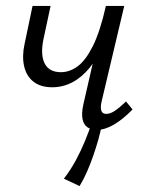

<svg xmlns="http://www.w3.org/2000/svg" viewBox="-20 -434 496 649"><path d="M157 -139Q117 -139 93 -158Q69 -177 61.5 -210.5Q54 -244 63 -285L90 -414H151L127 -302Q116 -249 131 -219.5Q146 -190 186 -190Q215 -190 242 -209.5Q269 -229 293.5 -277.5Q318 -326 338 -414H370Q355 -343 333 -291Q311 -239 283.5 -205.5Q256 -172 224 -155.5Q192 -139 157 -139ZM307 5Q289 5 276 -3.5Q263 -12 259 -31.5Q255 -51 262 -82L338 -414H400L323 -89Q319 -71 322.5 -60Q326 -49 339 -49Q353 -49 369 -60Q385 -71 406 -91L428 -64Q396 -31 365.5 -13Q335 5 307 5ZM249 195 196 170Q219 140 236.5 107.5Q254 75 267.5 42Q281 9 291 -21L324 -12Q320 11 312.5 37.5Q305 64 295.5 91.5Q286 119 274.5 145.5Q263 172 249 195Z"/></svg>

Font: Ysabeau Infant
Style: Italic
Weight: 400
Italic angle: -12°
Designer: Christian Thalmann (Catharsis Fonts)
Version: Version 2.001;gftools[0.9.30]; featfreeze: ss01,ss02,lnum